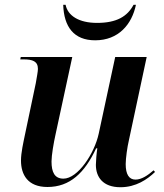

<svg xmlns="http://www.w3.org/2000/svg" viewBox="-20 -775 688 805"><path d="M379 -606C477 -606 533 -673 550 -755H540C514 -706 469 -679 387 -679C311 -679 264 -709 255 -755H245C248 -662 290 -606 379 -606ZM485 10C550 10 598 -23 630 -54L624 -61C599 -39 573 -22 548 -22C521 -22 507 -44 507 -87C507 -111 514 -160 520 -185L595 -536H463L394 -215C376 -131 306 -26 246 -26C209 -26 196 -53 196 -98C196 -124 205 -176 213 -212L283 -536H67L65 -526H79C117 -526 139 -518 139 -486C139 -475 134 -450 130 -426L85 -212C78 -178 68 -135 68 -102C68 -43 96 9 179 9C273 9 335 -50 383 -153H388C385 -135 382 -98 382 -84C382 -33 411 10 485 10Z"/></svg>

Font: Noto Serif Display SemiBold
Style: Italic
Weight: 600
Italic angle: -12°
Designer: Monotype Design Team
Foundry: Monotype Imaging Inc.
Version: Version 2.009